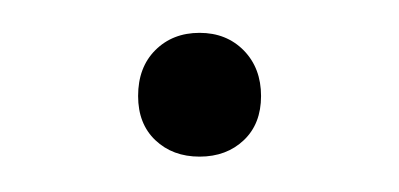

<svg xmlns="http://www.w3.org/2000/svg" viewBox="-20 -336 237 114"><path d="M98.5 -243Q82.5 -243 72.2 -252.8Q62 -262.5 62 -279Q62 -296 72.2 -306.2Q82.5 -316.5 98.5 -316.5Q114.5 -316.5 124.8 -306Q135 -295.5 135 -279Q135 -262.5 124.8 -252.8Q114.5 -243 98.5 -243Z"/></svg>

Font: Encode Sans Semi Condensed ExtraLight
Style: Regular
Weight: 200
Width: 4
Designer: Multiple Designers
Foundry: Impallari Type
Version: Version 3.000; ttfautohint (v1.8.3) -l 8 -r 50 -G 200 -x 14 